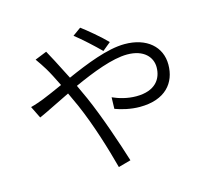

<svg xmlns="http://www.w3.org/2000/svg" viewBox="-118 -941 1235 1131"><g transform="rotate(-15 500.0 -376.0)"><path d="M560 -634 610 -675C572 -715 496 -778 463 -802L413 -766C456 -733 521 -673 560 -634ZM63 -425 99 -352C146 -372 216 -409 294 -446L334 -359C392 -226 440 -67 471 50L547 29C513 -81 452 -262 396 -389L356 -476C473 -529 599 -578 689 -578C791 -578 838 -522 838 -461C838 -390 795 -326 679 -326C624 -326 574 -341 536 -358L534 -288C571 -274 627 -260 683 -260C839 -260 909 -347 909 -458C909 -566 826 -641 690 -641C586 -641 449 -586 329 -533C307 -577 286 -618 268 -652C258 -670 241 -701 233 -717L161 -688C176 -668 195 -638 207 -619C224 -591 244 -552 267 -505C219 -484 176 -464 142 -451C124 -444 91 -432 63 -425Z"/></g></svg>

Font: Noto Sans JP DemiLight
Style: Regular
Weight: 350
Designer: Ryoko NISHIZUKA 西塚涼子 (kana, bopomofo & ideographs); Paul D. Hunt (Latin, Greek & Cyrillic); Sandoll Communications 산돌커뮤니
Foundry: Adobe
Version: Version 2.004;hotconv 1.0.118;makeotfexe 2.5.65603